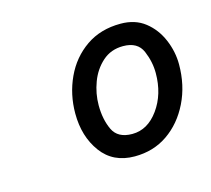

<svg xmlns="http://www.w3.org/2000/svg" viewBox="-54 -760 435 396"><g transform="rotate(-15 163.5 -562.0)"><path d="M94 -543Q94 -584 110.5 -619.5Q127 -655 158 -676.5Q189 -698 232 -698Q263 -698 284 -681.5Q305 -665 316 -639Q327 -613 327 -586Q327 -541 309 -504.5Q291 -468 260.5 -447Q230 -426 190 -426Q144 -426 119 -460Q94 -494 94 -543ZM145 -547Q145 -517 155.5 -494.5Q166 -472 197 -472Q230 -472 253 -504Q276 -536 276 -581Q276 -605 266 -628.5Q256 -652 225 -652Q199 -652 181 -636Q163 -620 154 -596Q145 -572 145 -547Z"/></g></svg>

Font: Radio Canada Condensed Light
Style: Italic
Weight: 300
Width: 3
Italic angle: -12°
Designer: Charles Daoud, Etienne Aubert Bonn, Alexandre Saumier Demers, Jacques Le Bailly
Foundry: Radio-Canada
Version: Version 2.104; ttfautohint (v1.8.4.7-5d5b);gftools[0.9.28.de